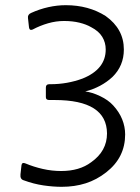

<svg xmlns="http://www.w3.org/2000/svg" viewBox="-20 -667 540 741"><path d="M72 29Q57 25 59 6L63 -30Q65 -42 79 -36Q110 -23 145 -15Q180 -7 216 -7Q287 -7 332 -41Q393 -84 393 -152Q392 -281 191 -281H170Q157 -281 157 -292V-329Q157 -342 170 -342H175Q240 -342 299 -364Q388 -400 388 -476Q388 -503 374.5 -525Q361 -547 332 -562Q313 -573 286.5 -579.5Q260 -586 227 -586Q196 -586 165 -577Q134 -568 106 -553Q94 -548 92 -561L88 -597Q86 -611 100 -617Q133 -632 167 -639.5Q201 -647 234 -647Q322 -647 388 -605Q458 -555 458 -476Q458 -413 414 -370Q371 -330 309 -314Q335 -311 366.5 -296Q398 -281 417 -260Q440 -235 451.5 -206.5Q463 -178 463 -148Q463 -104 445 -67.5Q427 -31 390 -2Q353 27 310.5 40.5Q268 54 218 54Q185 54 147.5 48.5Q110 43 72 29Z"/></svg>

Font: NanumGothicCoding
Style: Regular
Weight: 400
Monospace: yes
Designer: Kwon Bruce; Nicolas Noh; Sung-woo Choi; Go-un Cha; Soo-hyun Park;
Foundry: NHN Corporation
Version: Version 2.000;PS 1;hotconv 1.0.49;makeotf.lib2.0.14853